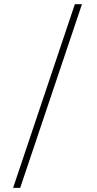

<svg xmlns="http://www.w3.org/2000/svg" viewBox="-20 -735 466 923"><path d="M43 168 339.8 -714.8H374L77.1 168Z"/></svg>

Font: Messapia
Style: Regular
Weight: 400
Designer: Luca Marsano
Foundry: Collletttivo
Version: Version 1.000;FEAKit 1.0